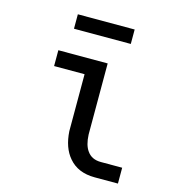

<svg xmlns="http://www.w3.org/2000/svg" viewBox="-101 -747 753 835"><g transform="rotate(15 275.0 -330.0)"><path d="M347.7 -98.1Q368.2 -68.4 409.7 -68.4H505.9V2.9H401.4Q325.2 2.9 284.2 -45.9Q247.1 -88.9 242.7 -163.1V-418.9H105.5V-490.2H327.6V-169.9Q329.6 -123 347.7 -98.1ZM402.8 -598.1H147V-663.1H402.8ZM0 -490.2Z"/></g></svg>

Font: Code New Roman
Style: Regular
Weight: 400
Monospace: yes
Designer: Sam Radian
Foundry: Code New Roman
Version: Version 2.00 November 29, 2014